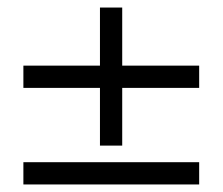

<svg xmlns="http://www.w3.org/2000/svg" viewBox="-20 -489 590 509"><path d="M245 -103V-256H42V-315H245V-469H304V-315H508V-256H304V-103ZM42 0V-59H508V0Z"/></svg>

Font: Frank Ruhl Libre
Style: Regular
Weight: 400
Designer: Yanek Iontef
Foundry: Fontef
Version: Version 6.004